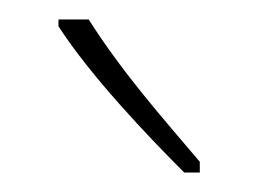

<svg xmlns="http://www.w3.org/2000/svg" viewBox="-20 -783 265 197"><path d="M71 -763H40V-756C73 -705 131 -644 169 -606H185V-617C146 -663 106 -708 71 -763Z"/></svg>

Font: Noto Sans Gurmukhi UI ExtraCondensed Thin
Style: Regular
Weight: 100
Width: 2
Designer: Jelle Bosma - Monotype Design Team
Foundry: Monotype Imaging Inc.
Version: Version 2.004